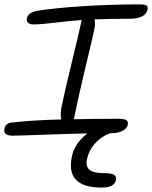

<svg xmlns="http://www.w3.org/2000/svg" viewBox="-30 -665 697 879"><path d="M26.9 -43.9Q5.4 -43.9 -3.7 -52.2Q-12.7 -60.5 -9.8 -75.2Q-4.9 -101.6 24.9 -104Q121.1 -115.2 251 -118.2Q245.1 -138.2 251 -171.9Q266.6 -249.5 299.6 -383.5Q332.5 -517.6 341.8 -564Q341.8 -565.9 344.2 -573.2Q292 -569.8 224.9 -561.5Q157.7 -553.2 122.1 -553.2Q107.4 -553.2 99.1 -560.5Q90.8 -567.9 92.8 -581.1Q99.1 -607.9 139.2 -615.2Q219.2 -628.4 349.9 -636.7Q480.5 -645 606.9 -645Q631.8 -645 639.9 -640.4Q647.9 -635.7 646 -623Q637.2 -579.1 562 -579.1Q467.3 -579.1 402.8 -576.2Q407.2 -558.6 402.8 -535.2Q397.5 -507.3 363.8 -367.7Q330.1 -228 309.1 -124Q308.1 -122.1 308.1 -119.1Q373 -121.1 514.2 -121.1Q540 -121.1 548.8 -114.5Q557.6 -107.9 555.2 -95.2Q552.2 -77.6 532 -66.4Q511.7 -55.2 476.1 -55.2H474.1L471.2 -54.2Q430.2 -38.1 402.8 -5.9Q375.5 26.4 368.2 64Q361.3 96.7 379.6 112.3Q397.9 127.9 451.2 127.9Q481 127.9 492.4 135.5Q503.9 143.1 501 158.2Q494.1 193.8 436 193.8Q269.5 193.8 298.8 53.2Q310.5 -8.3 370.1 -54.2Q286.6 -52.7 170.7 -48.3Q54.7 -43.9 26.9 -43.9Z"/></svg>

Font: Shantell Sans Irregular
Style: Italic
Weight: 300
Italic angle: -11.31°
Designer: Stephen Nixon, Anya Danilova, Shantell Martin
Foundry: Arrow Type
Version: Version 1.006;[9816181b4]